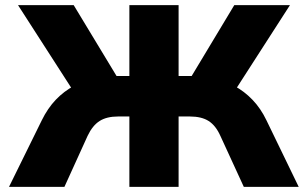

<svg xmlns="http://www.w3.org/2000/svg" viewBox="-20 -725 1195 745"><path d="M15 0 142 -258Q165 -305 196.5 -338Q228 -371 267.5 -392Q307 -413 353 -422L265 -371L50 -705H266L445 -409L419 -430H482V-705H673V-430H737L711 -409L889 -705H1105L890 -371L802 -422Q849 -413 888.5 -392Q928 -371 960 -337.5Q992 -304 1014 -258L1139 0H926L835 -198Q817 -238 789.5 -255.5Q762 -273 717 -273H673V0H482V-273H438Q394 -273 366.5 -255.5Q339 -238 320 -198L230 0Z"/></svg>

Font: Nunito Sans 7pt Black
Style: Regular
Weight: 900
Designer: Vernon Adams
Foundry: Vernon Adams
Version: Version 3.101;gftools[0.9.27]